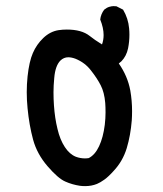

<svg xmlns="http://www.w3.org/2000/svg" viewBox="-20 -616 540 636"><path d="M201.2 -518.1Q250.5 -518.1 276.9 -497.1Q292.5 -484.4 317.9 -468.8Q323.2 -483.4 323.2 -500Q323.2 -523.4 312 -551.3Q314 -569.3 325.2 -584Q333.5 -590.8 341.8 -593.3Q350.1 -595.7 355.7 -595.7Q361.3 -595.7 365.7 -595.2L387.7 -584Q404.8 -555.2 407.7 -522Q408.7 -511.7 408.7 -501Q408.7 -478.5 404.3 -456.1Q398.9 -430.2 382.3 -413.1L373.5 -405.8Q402.8 -363.8 411.6 -316.4Q417.5 -282.2 417.5 -248Q417.5 -232.4 416.5 -217.3Q412.6 -168 399.9 -125.5Q386.7 -82 356.4 -49.8Q339.4 -30.8 325.7 -21Q312 -11.2 301.3 -6.8Q283.2 0.5 262.2 0.5Q253.4 0.5 245.1 -0.5Q219.2 -4.4 196.3 -14.6Q172.4 -24.9 137.5 -65.4Q102.5 -106 89.6 -153.6Q76.7 -201.2 71.3 -257.3Q65.9 -311 71.3 -362.8Q76.7 -412.6 88.9 -440.4Q101.1 -468.8 123.5 -490.2Q146 -511.7 173.8 -516.1Q187.5 -518.1 201.2 -518.1ZM327.1 -202.6Q329.6 -224.6 329.6 -243.2Q329.6 -261.7 328.6 -274.9Q325.7 -310.1 313.5 -333.7Q301.3 -357.4 280.8 -383.3Q261.2 -408.7 230 -421.4Q216.8 -426.3 206.1 -426.3Q191.4 -426.3 180.2 -415.5Q163.1 -398.4 159.7 -357.9Q157.2 -332.5 157.2 -310.3Q157.2 -288.1 158.7 -267.1Q161.6 -224.6 170.4 -189Q178.7 -153.3 194.8 -128.9Q210.4 -105 231.4 -96.7Q246.1 -91.3 261.2 -91.3Q267.6 -91.3 273.9 -92.3Q294.9 -103 308.3 -131.8Q321.8 -160.6 327.1 -202.6Z"/></svg>

Font: Bakudai
Style: Medium
Weight: 500
Version: Version 1.48